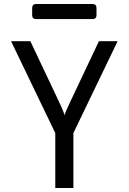

<svg xmlns="http://www.w3.org/2000/svg" viewBox="-20 -935 640 955"><path d="M255 0V-273L35 -730H131L273 -430Q285 -405 292 -387.5Q299 -370 301 -362Q303 -370 310.5 -387.5Q318 -405 330 -430L472 -730H565L345 -273V0ZM160 -840Q140 -840 140 -860V-895Q140 -915 160 -915H440Q460 -915 460 -895V-860Q460 -840 440 -840Z"/></svg>

Font: Pitagon Sans Mono
Style: Regular
Weight: 400
Monospace: yes
Designer: Travis Tran
Foundry: Pitagon
Version: Version 1.001;gftools[0.9.26]